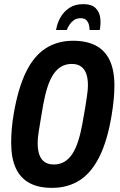

<svg xmlns="http://www.w3.org/2000/svg" viewBox="-20 -896 579 928"><path d="M231 12Q165 12 121.5 -12Q78 -36 56 -84Q34 -132 34 -207Q34 -239 37 -274.5Q40 -310 47 -350Q68 -471 106 -548.5Q144 -626 201 -662.5Q258 -699 333 -699Q399 -699 443.5 -675.5Q488 -652 510.5 -604Q533 -556 533 -482Q533 -451 529.5 -414Q526 -377 519 -336Q499 -216 460.5 -138.5Q422 -61 365 -24.5Q308 12 231 12ZM240 -101Q268 -101 290 -113.5Q312 -126 328.5 -150.5Q345 -175 357 -211.5Q369 -248 378 -297Q387 -345 392 -377Q397 -409 400 -429Q403 -449 404 -461.5Q405 -474 405 -483Q405 -518 396.5 -540.5Q388 -563 371 -575Q354 -587 327 -587Q299 -587 277 -574.5Q255 -562 238.5 -537.5Q222 -513 210 -476.5Q198 -440 189 -391Q181 -343 175.5 -311Q170 -279 167 -259.5Q164 -240 163 -227.5Q162 -215 162 -205Q162 -171 170.5 -147.5Q179 -124 196.5 -112.5Q214 -101 240 -101ZM251 -751Q256 -783 272 -811.5Q288 -840 315.5 -858Q343 -876 382 -876Q423 -876 442 -857Q461 -838 464.5 -809.5Q468 -781 462 -751H413Q413 -764 409.5 -777Q406 -790 397 -799Q388 -808 370 -808Q350 -808 337 -798.5Q324 -789 315.5 -776Q307 -763 303 -751Z"/></svg>

Font: Archivo ExtraCondensed
Style: Bold Italic
Weight: 700
Width: 2
Italic angle: -10°
Designer: Hector Gatti
Foundry: Omnibus-Type
Version: Version 2.001